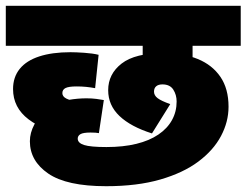

<svg xmlns="http://www.w3.org/2000/svg" viewBox="-20 -642 850 662"><path d="M644 -484V-394H472V-484H0V-622H810V-484ZM347 -135Q405 -135 450 -146Q495 -157 526 -178Q557 -199 573 -228Q589 -257 589 -292Q589 -315 577.5 -333Q566 -351 540 -351Q526 -351 518.5 -344.5Q511 -338 511 -326Q511 -313 523.5 -303.5Q536 -294 567 -283L504 -182Q431 -205 392 -242Q353 -279 353 -331Q353 -387 399.5 -423Q446 -459 545 -459Q612 -459 662 -438.5Q712 -418 740 -377Q768 -336 768 -274Q768 -222 742 -173Q716 -124 664 -85Q612 -46 532.5 -23Q453 0 346 0Q210 0 146.5 -43.5Q83 -87 83 -155Q83 -184 98.5 -213Q114 -242 148 -263Q151 -267 153 -270.5Q155 -274 158 -275Q184 -292 216 -297.5Q248 -303 278 -303Q297 -303 312 -301Q327 -299 338 -297L321 -183Q317 -184 309 -184.5Q301 -185 292 -185Q267 -185 257.5 -179.5Q248 -174 248 -164Q248 -149 270 -142Q292 -135 347 -135ZM222 -174Q132 -190 78.5 -230.5Q25 -271 25 -335Q25 -376 48 -404.5Q71 -433 115.5 -447.5Q160 -462 223 -462Q241 -462 270.5 -460Q300 -458 320 -453L308 -338Q292 -341 276.5 -342.5Q261 -344 244 -344Q217 -344 206 -338.5Q195 -333 195 -321Q195 -309 209 -302Q223 -295 251 -291Z"/></svg>

Font: Noto Sans Devanagari Black
Style: Regular
Weight: 900
Version: Version 2.003